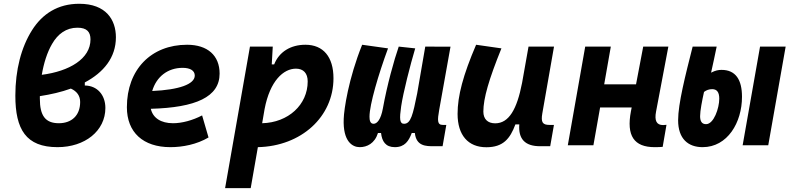

<svg xmlns="http://www.w3.org/2000/svg" viewBox="-20 -762 4142 1007"><path d="M424.8 -329.6C522.9 -381.8 587.9 -459.5 587.9 -566.4C587.9 -657.7 536.6 -742.2 395.5 -742.2C283.7 -742.2 202.1 -689.5 147.9 -603.5C91.3 -513.7 60.5 -395.5 60.5 -260.3C60.5 -83.5 116.2 9.8 281.7 9.8C425.3 9.8 532.7 -75.2 532.7 -195.8C532.7 -264.2 489.7 -313 424.8 -313.5ZM199.2 -369.6C209.5 -430.7 227.5 -487.8 252.9 -531.2C283.2 -584 327.1 -616.7 386.2 -616.7C435.5 -616.7 454.6 -594.7 454.6 -555.2C454.6 -453.6 343.8 -388.2 199.2 -369.6ZM351.6 -297.4C383.3 -283.2 400.4 -259.8 400.4 -227.1C400.4 -154.8 354 -115.7 288.6 -115.7C217.8 -115.7 189 -155.3 189 -244.6C189 -249 189 -253.4 189 -257.8C246.6 -266.6 301.8 -279.3 351.6 -297.4Z M887.7 -115.7C823.7 -115.7 781.7 -143.6 771 -191.4C1006.8 -197.8 1131.8 -253.4 1131.8 -376C1131.8 -471.2 1068.4 -527.3 961.4 -527.3C772 -527.3 645.5 -396.5 645.5 -199.7C645.5 -67.9 730.5 9.8 873.5 9.8C938 9.8 1011.7 -4.4 1073.7 -41L1040 -156.7C990.7 -130.9 934.6 -115.7 887.7 -115.7ZM778.3 -284.7C800.3 -359.4 859.4 -406.2 938 -406.2C978.5 -406.2 1001.5 -391.1 1001.5 -365.7C1001.5 -320.3 919.4 -291 778.3 -284.7Z M1294.9 224.6 1332.5 9.8C1559.6 4.9 1729 -148.9 1729 -351.6C1729 -463.9 1675.3 -527.3 1582 -527.3C1504.4 -527.3 1443.8 -490.2 1418 -424.3H1405.3L1410.6 -517.6H1291L1160.6 224.6ZM1355 -115.7 1367.7 -189.9C1396 -338.4 1466.8 -401.9 1532.2 -401.9C1571.3 -401.9 1593.8 -377.9 1593.8 -335C1593.8 -212.4 1491.7 -119.1 1355 -115.7Z M1866.7 9.8C1904.3 9.8 1945.3 -9.3 1962.4 -64.5H1978.5C1983.4 -20.5 2002.4 9.8 2050.8 9.8C2103 9.8 2124 -22.9 2139.6 -64.5H2155.8C2163.1 4.9 2214.4 4.9 2255.4 4.9H2301.3L2320.8 -106.9H2302.2C2272.5 -106.9 2273.9 -131.3 2283.7 -187L2342.8 -517.1L2210.4 -517.6L2168 -272C2145.5 -160.6 2134.8 -112.8 2099.1 -112.8C2075.7 -112.8 2074.7 -139.2 2084 -204.1C2094.2 -274.4 2131.8 -421.9 2157.7 -508.3L2071.3 -517.6C2046.9 -447.8 2009.8 -314 1988.3 -194.3C1977.5 -133.8 1957 -112.8 1939.5 -112.8C1920.9 -112.8 1918 -131.8 1918 -150.4C1918 -213.4 1964.8 -371.6 2015.1 -508.3L1879.4 -527.3C1807.6 -349.1 1784.2 -188.5 1782.7 -138.7C1777.8 -19 1829.1 9.8 1866.7 9.8Z M2530.8 10.3C2619.1 10.3 2655.3 -34.7 2683.1 -109.4H2703.6C2697.8 -32.7 2733.9 4.9 2812.5 4.9H2865.7L2885.3 -106.9H2861.8C2825.7 -106.9 2816.4 -120.6 2824.2 -166.5L2885.7 -517.6H2752L2717.8 -325.2V-325.7C2691.4 -189.5 2649.4 -115.2 2577.1 -115.2C2537.6 -115.2 2515.1 -137.7 2515.1 -176.8C2515.1 -246.1 2543.9 -345.2 2609.9 -508.3L2477.1 -527.3C2408.7 -367.7 2379.9 -259.3 2379.9 -164.6C2379.9 -53.7 2434.6 10.3 2530.8 10.3Z M2958 0H3092.3L3127.4 -198.2H3293L3289.1 -178.2C3264.6 -49.8 3305.2 9.8 3413.6 9.8C3430.2 9.8 3443.4 9.3 3455.6 8.3L3475.6 -107.4C3469.2 -106.4 3463.4 -106 3458 -106C3423.8 -106 3411.6 -128.4 3420.9 -176.8L3485.4 -517.6H3353.5L3315.9 -319.8H3148.9L3183.6 -517.6H3049.3Z M3665 9.8C3795.4 9.8 3871.6 -119.1 3871.6 -254.4C3871.6 -343.3 3838.9 -395.5 3764.2 -395.5C3748 -395.5 3731.9 -392.6 3709.5 -380.9C3719.2 -426.8 3730 -472.2 3738.8 -517.6H3612.8C3574.2 -365.2 3536.6 -217.8 3536.6 -131.3C3536.6 -33.7 3589.4 9.8 3665 9.8ZM3875 0H4009.3L4100.6 -517.6H3966.3ZM3672.4 -279.8C3685.1 -289.6 3699.2 -294.4 3715.3 -294.4C3739.7 -294.4 3752.4 -278.8 3752.4 -244.6C3752.4 -194.3 3723.6 -110.8 3683.1 -110.8C3660.6 -110.8 3651.9 -126.5 3651.9 -152.8C3651.9 -181.6 3662.6 -235.4 3672.4 -279.8Z"/></svg>

Font: Cascadia Mono PL
Style: Bold Italic
Weight: 700
Italic angle: -10°
Monospace: yes
Designer: Aaron Bell
Foundry: Saja Typeworks
Version: Version 2404.023